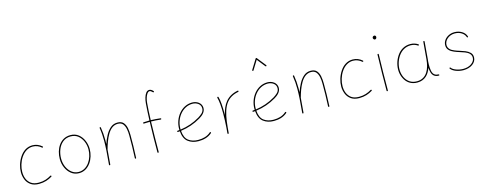

<svg xmlns="http://www.w3.org/2000/svg" viewBox="-29 -1636 6181 2449"><g transform="rotate(-15 3061.0 -412.0)"><path d="M436 -437.5C439.5 -441.9 439.5 -445.8 435.1 -449.2C401.4 -478.5 360.8 -497.1 310.5 -497.1C238.3 -497.1 181.2 -456.5 142.1 -397C102.5 -337.4 81.5 -264.6 81.5 -200.7C81.5 -168 87.4 -136.2 99.6 -105.5C111.8 -74.7 131.3 -49.3 159.2 -29.3C187 -9.3 223.6 1 270 1C339.8 1 394.5 -19 441.9 -47.9C446.8 -50.8 447.8 -54.7 444.8 -59.6C441.9 -64.5 438 -65.4 433.1 -62.5C387.7 -34.7 336.9 -15.6 270 -15.6C227.5 -15.6 193.8 -24.4 168.9 -42.5C118.7 -78.1 99.1 -138.7 99.1 -200.7C99.1 -262.7 119.1 -331.5 156.2 -387.2C193.4 -442.9 246.1 -480.5 310.5 -480.5C355.5 -480.5 393.1 -463.9 424.3 -436.5C428.7 -433.1 432.6 -433.1 436 -437.5Z M812 -497.1C675.3 -497.1 604.5 -366.2 604.5 -237.3C604.5 -195.8 612.3 -157.2 628.4 -121.1C644.5 -84.5 667 -55.2 696.3 -32.7C725.1 -10.3 759.3 1 798.8 1C927.7 1 1006.8 -134.3 1006.8 -262.7C1006.8 -301.3 999.5 -338.4 984.4 -374C969.2 -409.7 947.8 -439.5 918.9 -462.4C890.1 -485.4 854.5 -497.1 812 -497.1ZM812 -480.5C849.6 -480.5 881.8 -470.2 908.7 -449.2C961.4 -407.2 990.2 -336.4 990.2 -262.7C990.2 -139.6 914.1 -15.6 798.8 -15.6C763.7 -15.6 732.9 -25.9 706.5 -46.4C653.3 -87.4 622.1 -158.7 622.1 -237.3C622.1 -278.8 629.4 -318.4 644 -355.5C658.2 -392.6 679.7 -422.9 708 -445.8C736.3 -468.8 771 -480.5 812 -480.5Z M1191.9 -4.9C1191.4 0.5 1193.8 3.9 1199.2 4.4C1204.6 4.9 1208 2.4 1208.5 -2.9C1215.8 -79.1 1220.7 -142.6 1224.6 -197.3L1225.1 -198.7C1241.2 -258.8 1264.6 -327.6 1297.9 -384.3C1331.1 -440.9 1375 -480 1433.6 -480C1463.4 -480 1485.8 -471.2 1501 -453.1C1530.8 -417.5 1538.6 -357.9 1538.6 -297.4C1538.6 -248 1538.1 -199.7 1537.6 -152.8C1536.6 -105.5 1534.7 -54.7 1532.2 -0.5C1532.2 5.4 1535.2 8.3 1540.5 8.3C1545.9 8.3 1548.8 5.9 1548.8 0.5C1551.3 -53.7 1553.2 -105 1554.2 -152.3C1554.7 -199.7 1555.2 -248 1555.2 -297.4C1555.2 -331.1 1552.2 -363.3 1546.4 -394C1540 -424.3 1528.3 -449.2 1511.2 -468.3C1493.7 -487.3 1467.8 -496.6 1433.6 -496.6C1397.9 -496.6 1366.7 -485.4 1340.8 -462.9C1314.5 -439.9 1292 -411.1 1273.9 -376.5C1255.4 -341.3 1239.7 -305.2 1227.5 -268.1C1228 -284.7 1228.5 -300.8 1228.5 -315.9C1228.5 -380.9 1224.1 -434.1 1214.8 -490.2C1214.4 -495.6 1210.9 -498 1204.6 -496.6C1199.2 -495.1 1197.3 -492.2 1198.2 -487.3C1207.5 -432.1 1211.4 -380.4 1211.4 -315.9C1211.4 -239.3 1205.1 -144 1191.9 -4.9Z M1750 -404.3C1750.5 -398.4 1753.4 -396 1758.8 -396.5C1784.2 -398.4 1808.6 -398.4 1832.5 -398.4H1835.9C1831.1 -257.8 1829.6 -102.1 1829.6 2C1829.6 7.3 1832.5 10.3 1837.9 10.3C1843.8 10.3 1846.7 7.3 1846.7 2C1846.7 -102.1 1848.6 -257.8 1852.5 -398.4C1895 -397.9 1936 -395.5 1978.5 -390.1C1983.9 -389.6 1987.3 -392.1 1987.8 -397.5C1988.3 -402.8 1985.8 -406.2 1980.5 -406.7C1937 -412.1 1896 -414.6 1853.5 -416C1856 -498.5 1860.4 -577.1 1865.7 -638.2C1869.1 -676.8 1877.4 -710 1890.6 -736.8C1903.8 -763.7 1918 -777.3 1933.6 -777.3C1944.8 -777.3 1957.5 -769 1972.7 -752.9C1976.1 -748.5 1980.5 -748.5 1984.9 -752.4C1989.3 -755.9 1989.3 -760.3 1985.4 -764.6C1968.3 -784.2 1951.2 -793.9 1933.6 -793.9C1916.5 -793.9 1902.3 -786.1 1890.6 -771C1867.2 -740.2 1853.5 -690.4 1849.1 -640.1C1843.8 -578.1 1839.8 -500 1836.4 -416H1832.5C1809.1 -416 1784.2 -415 1757.8 -413.1C1752 -412.6 1749.5 -409.7 1750 -404.3Z M2552.2 -57.6C2556.6 -61 2556.6 -65.4 2552.7 -69.8C2549.3 -74.2 2544.9 -74.2 2540.5 -70.3C2496.1 -29.8 2437 -15.6 2375 -15.6C2324.7 -15.6 2282.7 -28.3 2249 -53.2C2215.3 -78.1 2196.3 -122.1 2191.4 -184.6C2286.1 -196.8 2374.5 -227.5 2456.5 -275.9C2492.2 -297.4 2543.9 -334 2543.9 -393.1C2543.9 -459.5 2481.9 -497.1 2420.4 -497.1C2274.9 -497.1 2173.8 -356 2173.8 -214.8C2173.8 -209.5 2173.8 -204.6 2174.3 -199.2C2166 -198.7 2158.2 -197.8 2149.9 -197.3C2144 -196.8 2141.6 -193.8 2142.1 -188.5C2142.6 -182.6 2145.5 -180.2 2150.9 -180.7C2159.2 -181.2 2167 -182.1 2175.3 -182.6C2180.7 -116.2 2202.1 -68.8 2239.3 -41C2275.9 -13.2 2321.3 1 2375 1C2439 1 2502.9 -13.2 2552.2 -57.6ZM2420.4 -480.5C2448.2 -480.5 2473.1 -472.7 2495.1 -457C2516.6 -440.9 2527.3 -419.9 2527.3 -393.1C2527.3 -368.7 2518.6 -348.1 2501.5 -331.5C2483.9 -314.9 2465.8 -301.3 2447.8 -290.5C2368.2 -243.2 2282.7 -213.4 2190.4 -201.2V-214.8C2190.4 -349.6 2287.1 -480.5 2420.4 -480.5Z M2762.2 8.3H2762.7C2766.1 8.8 2769 7.3 2770.5 3.9L2771 3.4V2.9L2771.5 1C2773.9 -22.9 2776.4 -48.8 2778.3 -76.7C2787.6 -177.7 2802.7 -267.6 2837.4 -338.4C2872.1 -408.7 2929.7 -457.5 3023.9 -475.6C3029.8 -477.1 3032.2 -480 3030.8 -485.4C3029.3 -491.2 3026.4 -493.7 3021 -492.2C2874.5 -463.9 2814 -364.7 2784.7 -234.9V-259.8C2784.7 -302.7 2783.2 -343.3 2780.3 -381.8C2777.3 -420.4 2772 -451.7 2764.6 -476.6C2762.7 -481.9 2759.3 -483.9 2753.9 -482.4C2748.5 -480.5 2746.6 -477.1 2748 -471.7C2754.9 -448.7 2759.8 -418 2763.2 -380.4C2766.6 -342.8 2768.1 -302.2 2768.1 -259.8C2768.1 -197.8 2765.1 -132.8 2761.2 -76.2C2759.3 -52.2 2756.8 -27.8 2754.9 -2.4V-1V-0.5C2754.4 3.4 2755.9 5.9 2759.3 7.3C2759.8 7.3 2759.8 7.3 2759.8 7.8H2760.3Z M3546.4 -57.6C3548.8 -59.6 3549.8 -61.5 3549.8 -63.5C3549.8 -65.4 3548.8 -67.4 3546.9 -69.8C3544.9 -72.3 3543 -73.2 3541 -73.2C3539.1 -73.2 3537.1 -72.3 3534.7 -70.3C3490.2 -29.8 3431.2 -15.6 3369.1 -15.6C3318.8 -15.6 3276.9 -28.3 3243.2 -53.2C3209.5 -78.1 3190.4 -122.1 3185.5 -184.6C3280.3 -196.8 3368.7 -227.5 3450.7 -275.9C3486.3 -297.4 3538.1 -334 3538.1 -393.1C3538.1 -459.5 3476.1 -497.1 3414.6 -497.1C3269 -497.1 3168 -356 3168 -214.8C3168 -209.5 3168 -204.6 3168.5 -199.2L3144 -197.3C3138.7 -196.8 3136.2 -194.3 3136.2 -189.9V-188.5C3136.7 -183.1 3139.2 -180.7 3143.6 -180.7H3145L3169.4 -182.6C3174.8 -116.2 3196.3 -68.8 3233.4 -41C3270 -13.2 3315.4 1 3369.1 1C3433.1 1 3497.1 -13.2 3546.4 -57.6ZM3272 -686.5C3273.9 -685.5 3275.4 -685.1 3276.9 -685.1C3279.3 -685.1 3281.7 -686.5 3283.7 -689.5L3358.4 -810.5L3444.3 -702.1C3446.8 -699.7 3448.7 -698.2 3451.2 -698.2C3452.6 -698.2 3454.6 -699.2 3456.5 -700.7C3459 -703.1 3460.4 -705.1 3460.4 -707.5C3460.4 -709 3459.5 -710.9 3458 -712.9L3364.3 -830.6C3361.8 -834.5 3356.9 -834 3356.4 -834C3354 -834 3351.6 -832.5 3350.1 -829.6L3269 -698.2C3268.1 -696.3 3267.6 -694.8 3267.6 -693.4C3267.6 -690.9 3269 -688.5 3272 -686.5ZM3414.6 -480.5C3442.4 -480.5 3467.3 -472.7 3489.3 -457C3510.7 -440.9 3521.5 -419.9 3521.5 -393.1C3521.5 -368.7 3512.7 -348.1 3495.6 -331.5C3478 -314.9 3460 -301.3 3441.9 -290.5C3362.3 -243.2 3276.9 -213.4 3184.6 -201.2V-214.8C3184.6 -349.6 3281.2 -480.5 3414.6 -480.5Z M3743.7 -4.9C3743.2 0.5 3745.6 3.9 3751 4.4C3756.3 4.9 3759.8 2.4 3760.3 -2.9C3767.6 -79.1 3772.5 -142.6 3776.4 -197.3L3776.9 -198.7C3793 -258.8 3816.4 -327.6 3849.6 -384.3C3882.8 -440.9 3926.8 -480 3985.4 -480C4015.1 -480 4037.6 -471.2 4052.7 -453.1C4082.5 -417.5 4090.3 -357.9 4090.3 -297.4C4090.3 -248 4089.8 -199.7 4089.4 -152.8C4088.4 -105.5 4086.4 -54.7 4084 -0.5C4084 5.4 4086.9 8.3 4092.3 8.3C4097.7 8.3 4100.6 5.9 4100.6 0.5C4103 -53.7 4105 -105 4106 -152.3C4106.4 -199.7 4106.9 -248 4106.9 -297.4C4106.9 -331.1 4104 -363.3 4098.1 -394C4091.8 -424.3 4080.1 -449.2 4063 -468.3C4045.4 -487.3 4019.5 -496.6 3985.4 -496.6C3949.7 -496.6 3918.5 -485.4 3892.6 -462.9C3866.2 -439.9 3843.8 -411.1 3825.7 -376.5C3807.1 -341.3 3791.5 -305.2 3779.3 -268.1C3779.8 -284.7 3780.3 -300.8 3780.3 -315.9C3780.3 -380.9 3775.9 -434.1 3766.6 -490.2C3766.1 -495.6 3762.7 -498 3756.3 -496.6C3751 -495.1 3749 -492.2 3750 -487.3C3759.3 -432.1 3763.2 -380.4 3763.2 -315.9C3763.2 -239.3 3756.8 -144 3743.7 -4.9Z M4665.5 -437.5C4668.9 -441.9 4668.9 -445.8 4664.6 -449.2C4630.9 -478.5 4590.3 -497.1 4540 -497.1C4467.8 -497.1 4410.6 -456.5 4371.6 -397C4332 -337.4 4311 -264.6 4311 -200.7C4311 -168 4316.9 -136.2 4329.1 -105.5C4341.3 -74.7 4360.8 -49.3 4388.7 -29.3C4416.5 -9.3 4453.1 1 4499.5 1C4569.3 1 4624 -19 4671.4 -47.9C4676.3 -50.8 4677.2 -54.7 4674.3 -59.6C4671.4 -64.5 4667.5 -65.4 4662.6 -62.5C4617.2 -34.7 4566.4 -15.6 4499.5 -15.6C4457 -15.6 4423.3 -24.4 4398.4 -42.5C4348.1 -78.1 4328.6 -138.7 4328.6 -200.7C4328.6 -262.7 4348.6 -331.5 4385.7 -387.2C4422.9 -442.9 4475.6 -480.5 4540 -480.5C4585 -480.5 4622.6 -463.9 4653.8 -436.5C4658.2 -433.1 4662.1 -433.1 4665.5 -437.5Z M4859.9 -694.8C4859.9 -686.5 4867.7 -669.9 4883.8 -669.9C4897.5 -669.9 4906.7 -682.1 4906.7 -698.2C4906.7 -706.5 4900.4 -719.7 4886.2 -719.7C4870.1 -719.7 4859.9 -708 4859.9 -694.8ZM4872.6 -482.4C4866.7 -482.4 4863.8 -480 4863.8 -474.6C4858.9 -361.3 4856.4 -101.1 4856.4 0C4856.4 5.4 4859.4 8.3 4864.7 8.3C4870.6 8.3 4873.5 5.4 4873.5 0C4873.5 -101.1 4875.5 -361.3 4880.4 -473.6C4880.4 -479.5 4877.9 -482.4 4872.6 -482.4Z M5263.2 -15.6C5226.6 -15.6 5195.3 -24.4 5169.4 -41.5C5118.2 -76.2 5089.8 -136.7 5085.9 -204.6C5082.5 -266.6 5100.6 -334 5137.7 -388.7C5174.8 -443.4 5230 -480.5 5301.8 -480.5C5342.8 -480.5 5374 -465.8 5393.1 -452.6C5398.4 -449.2 5402.3 -450.2 5405.3 -455.1C5408.2 -460 5407.2 -463.9 5401.9 -467.3C5380.9 -481 5345.7 -497.1 5300.8 -497.1C5222.7 -497.1 5162.6 -457.5 5123.5 -399.4C5084 -340.8 5064.9 -269 5068.4 -204.6C5070.3 -168.9 5079.1 -135.3 5094.7 -104C5125.5 -41 5182.6 1 5264.2 1C5365.7 1 5419.9 -64.9 5447.3 -145V-143.1C5448.7 -122.6 5452.1 -102.5 5457.5 -82.5C5468.8 -43 5495.6 -13.7 5550.3 -13.7C5556.6 -13.7 5559.1 -16.6 5558.6 -22C5558.1 -27.3 5554.7 -30.3 5549.3 -30.3C5481.4 -30.3 5467.8 -81.5 5463.9 -143.1C5462.4 -169.9 5462.9 -197.3 5465.3 -225.1V-225.6C5466.8 -234.4 5467.8 -243.2 5468.3 -252.4L5487.3 -480.5C5487.8 -485.8 5485.4 -489.3 5479.5 -489.7C5474.1 -490.2 5471.2 -487.8 5470.7 -482.4L5451.2 -254.4C5440.9 -135.7 5395 -15.6 5263.2 -15.6Z M6032.7 -390.1C6038.1 -391.6 6040 -395 6038.1 -400.4C6028.8 -430.2 6010.3 -453.6 5981.4 -471.2C5952.6 -488.8 5919.9 -497.6 5883.3 -497.6C5855.5 -497.6 5830.1 -491.7 5806.6 -480C5759.3 -456.1 5728.5 -414.1 5728.5 -364.7C5728.5 -337.9 5736.8 -316.4 5753.4 -299.8C5770 -282.7 5790.5 -269.5 5814.9 -259.8C5839.4 -249.5 5862.8 -241.2 5885.7 -234.4C5906.7 -228 5928.7 -220.7 5950.7 -212.4C5994.6 -194.8 6027.8 -168.9 6027.8 -124.5C6027.8 -94.7 6013.7 -68.8 5984.9 -47.9C5956.1 -26.4 5919.4 -15.6 5874 -15.6C5815.9 -15.6 5744.1 -38.6 5720.7 -73.2C5717.3 -77.6 5713.4 -78.6 5709 -75.2C5704.6 -72.3 5704.1 -68.8 5707 -64.5C5734.4 -24.4 5808.6 1 5874 1C5969.2 1 6044.4 -51.3 6044.4 -124.5C6044.4 -150.4 6036.1 -171.4 6020 -187.5C6003.4 -203.6 5983.4 -216.3 5959.5 -226.1C5935.5 -235.4 5912.6 -243.7 5890.6 -250C5868.7 -256.3 5846.7 -264.2 5824.2 -273.4C5779.3 -291 5745.1 -318.4 5745.1 -364.7C5745.1 -426.8 5807.1 -481 5883.3 -481C5917.5 -481 5947.3 -473.1 5972.7 -457C5998 -440.9 6014.6 -420.4 6022.5 -395.5C6023.9 -390.6 6027.3 -388.7 6032.7 -390.1Z"/></g></svg>

Font: Mikhak Thin
Style: Regular
Weight: 100
Designer: Amin Abedi
Version: Version 3.2